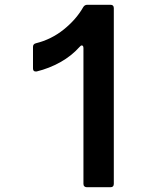

<svg xmlns="http://www.w3.org/2000/svg" viewBox="-20 -783 680 803"><path d="M343 0Q337 0 333 -3.5Q329 -7 329 -14V-581Q329 -593 322 -593Q318 -593 313 -587Q279 -549 232.5 -523Q186 -497 133 -484H129Q118 -484 118 -497V-587Q118 -599 130 -602Q195 -618 247 -660Q299 -702 328 -753Q334 -763 345 -763H442Q456 -763 456 -749V-14Q456 0 442 0Z"/></svg>

Font: Open Sauce Two SemiBold
Style: Regular
Weight: 600
Designer: Alfredo Marco Pradil
Foundry: Creative Sauce Fz LLC
Version: Version 1.477